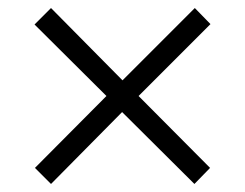

<svg xmlns="http://www.w3.org/2000/svg" viewBox="-20 -592 611 478"><path d="M465 -572 285 -392 107 -572 66 -531 245 -353 67 -174 107 -134 284 -313 464 -134 503 -174 325 -353 504 -532Z"/></svg>

Font: Noto Sans Thaana Light
Style: Regular
Weight: 300
Designer: David Williams
Foundry: Google Inc.
Version: Version 3.001